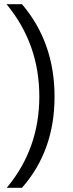

<svg xmlns="http://www.w3.org/2000/svg" viewBox="-20 -720 342 899"><path d="M83 159.2H11.7Q164.1 -23.4 164.1 -268.1Q164.1 -514.6 10.7 -700.2H83Q235.4 -521.5 235.4 -267.1Q235.4 -13.7 83 159.2Z"/></svg>

Font: Segoe UI Historic
Style: Regular
Weight: 400
Foundry: Microsoft Corporation
Version: Version 1.03